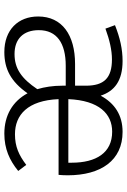

<svg xmlns="http://www.w3.org/2000/svg" viewBox="130 -704 585 885"><g transform="rotate(90 422.5 -261.5)"><path d="M788 -281C788 -435 719 -534 588 -534C511 -534 456 -498 421 -433C400 -497 352 -534 261 -534C206 -534 154 -522 96 -499L112 -455C164 -474 211 -485 254 -485C340 -485 375 -448 375 -365V-315H275C141 -315 56 -255 56 -145C56 -52 118 11 220 11C298 11 356 -19 410 -96C447 -27 512 11 596 11C666 11 719 -13 768 -53L740 -90C695 -56 656 -38 599 -38C509 -38 443 -97 437 -239H786C787 -249 788 -265 788 -281ZM730 -284H437C443 -426 505 -486 587 -486C684 -486 730 -413 730 -299ZM229 -36C160 -36 119 -76 119 -148C119 -231 179 -272 283 -272H375V-256C375 -213 381 -175 391 -141C342 -68 296 -36 229 -36Z"/></g></svg>

Font: FiraGO Light
Style: Regular
Weight: 300
Designer: bBox Type
Foundry: bBox Type GmbH
Version: Version 1.001;PS 001.001;hotconv 1.0.88;makeotf.lib2.5.64775